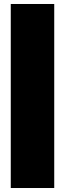

<svg xmlns="http://www.w3.org/2000/svg" viewBox="-20 -723 326 963"><path d="M34 220V-703H252V220Z"/></svg>

Font: Titillium Web Black
Style: Regular
Weight: 900
Version: Version 1.002;PS 35.000;hotconv 1.0.70;makeotf.lib2.5.55311